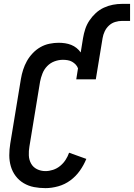

<svg xmlns="http://www.w3.org/2000/svg" viewBox="-20 -964 692 992"><path d="M215 8Q184 8 155.5 2.5Q127 -3 102.5 -17.5Q78 -32 61 -54.5Q44 -77 36 -104.5Q28 -132 28 -161.5Q28 -191 33 -222L88 -556Q92 -580 99.5 -603.5Q107 -627 119 -648.5Q131 -670 149 -689Q167 -708 189 -720.5Q211 -733 235.5 -738Q260 -743 283 -743Q300 -743 316.5 -740.5Q333 -738 348 -732Q363 -726 375.5 -716Q388 -706 397 -693L409 -767Q413 -791 420.5 -814Q428 -837 442 -858Q456 -879 475 -896.5Q494 -914 517 -924.5Q540 -935 563.5 -939.5Q587 -944 611 -944H652V-856H611Q593 -856 575 -850.5Q557 -845 543 -832Q529 -819 521 -802Q513 -785 510 -767L475 -554H374L383 -611Q379 -622 371 -630.5Q363 -639 352.5 -645Q342 -651 329.5 -653Q317 -655 305 -655Q283 -655 261.5 -647Q240 -639 224 -622.5Q208 -606 199.5 -584.5Q191 -563 187 -542L132 -207Q128 -184 129 -161Q130 -138 140.5 -119Q151 -100 171 -90Q191 -80 215 -80Q234 -80 254 -86.5Q274 -93 290.5 -106.5Q307 -120 318.5 -137.5Q330 -155 337 -175L426 -143Q413 -111 392.5 -82Q372 -53 343.5 -32Q315 -11 281 -1.5Q247 8 215 8Z"/></svg>

Font: Iosevka SS04 Semibold
Style: Italic
Weight: 600
Italic angle: -9°
Monospace: yes
Designer: Belleve Invis
Foundry: Belleve Invis
Version: Version 19.0.0; ttfautohint (v1.8.4)